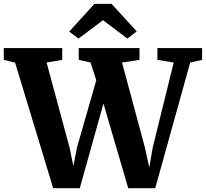

<svg xmlns="http://www.w3.org/2000/svg" viewBox="-39 -998 1092 1018"><path d="M-19 -680.5V-743H291V-680.5L208 -666.5L329.5 -217L350 -117.5L369.5 -217L471.5 -572.5L441 -666.5L378.5 -680.5V-743H700.5V-680.5L608 -666.5L729 -217L752.5 -109.5L771 -217L882 -666.5L795.5 -680.5V-743H1032.5V-680.5L969.5 -666.5L784 0H641L509.5 -449L384 0H243L41 -666ZM377.5 -793.5 328 -830.5 461.5 -977.5H552.5L686 -831.5L636.5 -793.5L507 -891Z"/></svg>

Font: Merriweather 28pt ExtraBold
Style: Regular
Weight: 800
Version: Version 2.100